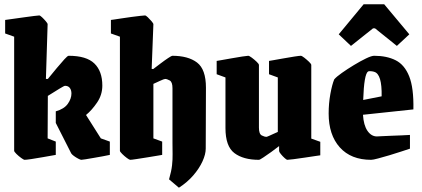

<svg xmlns="http://www.w3.org/2000/svg" viewBox="-20 -733 1966 895"><path d="M359 12Q355 12 344.5 6.5Q334 1 324.5 -6Q315 -13 312 -18L240 -160V-214Q279 -225 296 -249Q313 -273 313 -297Q313 -313 305.5 -323Q298 -333 283 -333Q279 -333 257 -319.5Q235 -306 203 -286L202 -88L240 -73V-11Q211 -6 180.5 -0.5Q150 5 126 8.5Q102 12 94 12Q91 12 79 3.5Q67 -5 56.5 -15.5Q46 -26 46 -30V-562L4 -577V-640Q19 -642 43.5 -645.5Q68 -649 93.5 -652.5Q119 -656 138.5 -658.5Q158 -661 163 -661Q167 -661 176 -652.5Q185 -644 193.5 -634Q202 -624 202 -620L194 -365H203Q224 -391 244.5 -415.5Q265 -440 280 -456.5Q295 -473 300 -473Q383 -473 420 -437Q457 -401 457 -334Q457 -291 432.5 -255Q408 -219 381 -197L450 -88L492 -73V-11Q480 -8 459.5 -4.5Q439 -1 417 3Q395 7 378.5 9.5Q362 12 359 12Z M497 -577V-640Q497 -640 511.5 -642Q526 -644 548 -647.5Q570 -651 593 -654Q616 -657 633.5 -659Q651 -661 656 -661Q660 -661 669 -652.5Q678 -644 686.5 -634Q695 -624 695 -620L687 -412L694 -411Q710 -423 729 -437.5Q748 -452 764 -462.5Q780 -473 783 -473Q857 -473 898.5 -441.5Q940 -410 940 -324L939 -40Q939 -14 924 19Q909 52 881 84.5Q853 117 814 142L768 103Q779 65 782 37.5Q785 10 784.5 -14.5Q784 -39 784 -67V-322Q784 -351 771 -358Q758 -365 750 -365Q745 -365 725.5 -356Q706 -347 695 -342V-88L736 -73V-11Q736 -11 715.5 -7.5Q695 -4 667 0.5Q639 5 616 8.5Q593 12 587 12Q583 12 571.5 3.5Q560 -5 549.5 -15.5Q539 -26 539 -30V-562Z M1187 12Q1114 12 1072.5 -19.5Q1031 -51 1031 -136V-372L990 -387V-449Q990 -449 1010.5 -452.5Q1031 -456 1058.5 -461Q1086 -466 1109 -469.5Q1132 -473 1137 -473Q1142 -473 1154 -464Q1166 -455 1176.5 -445Q1187 -435 1187 -430V-138Q1187 -108 1200.5 -101.5Q1214 -95 1221 -95Q1224 -95 1234 -99.5Q1244 -104 1256 -109.5Q1268 -115 1275 -118V-372L1234 -387V-449Q1234 -449 1254.5 -452.5Q1275 -456 1302.5 -461Q1330 -466 1353 -469.5Q1376 -473 1382 -473Q1387 -473 1398.5 -464Q1410 -455 1420.5 -445Q1431 -435 1431 -430V-87L1473 -72V-9Q1473 -9 1452 -6Q1431 -3 1402 1.5Q1373 6 1349 9Q1325 12 1319 12Q1316 12 1306.5 3.5Q1297 -5 1289 -15Q1281 -25 1281 -29V-52Q1266 -40 1245 -25Q1224 -10 1207.5 1Q1191 12 1187 12Z M1891 -40Q1878 -36 1851.5 -27Q1825 -18 1796 -9.5Q1767 -1 1743 5.5Q1719 12 1710 12Q1616 12 1564 -46Q1512 -104 1512 -204Q1512 -251 1520 -295Q1528 -339 1538 -363Q1548 -375 1573.5 -393Q1599 -411 1629.5 -429.5Q1660 -448 1686 -460.5Q1712 -473 1724 -473Q1783 -473 1824.5 -452Q1866 -431 1887.5 -377Q1909 -323 1907 -223L1672 -198Q1675 -149 1693 -123Q1711 -97 1737 -97Q1738 -97 1756 -98Q1774 -99 1800.5 -100Q1827 -101 1852 -102Q1877 -103 1891 -104ZM1696 -400Q1677 -388 1673 -267L1759 -284Q1761 -387 1725 -398Q1720 -400 1710 -401Q1700 -402 1696 -400ZM1616 -519 1559 -573 1675 -713H1771L1888 -573L1830 -519L1728 -601H1719Z"/></svg>

Font: Grenze Gotisch Black
Style: Regular
Weight: 900
Designer: Renata Polastri
Foundry: Omnibus-Type
Version: Version 1.001